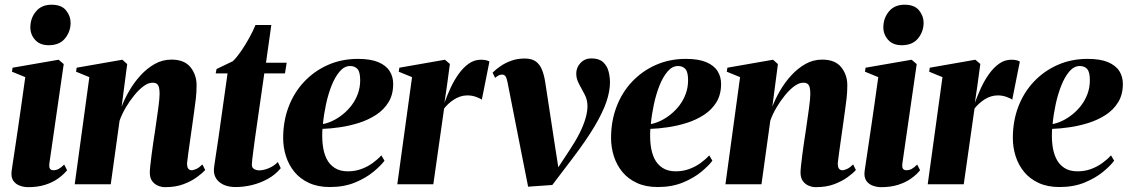

<svg xmlns="http://www.w3.org/2000/svg" viewBox="-20 -762 4664 794"><path d="M96.5 12Q79 12 61.8 5.8Q44.5 -0.5 34.8 -15Q25 -29.5 28 -54Q28.5 -59 32.2 -83.2Q36 -107.5 41.8 -146.5Q47.5 -185.5 54.8 -234Q62 -282.5 69.5 -336.2Q77 -390 84.5 -443L29.5 -465.5L32 -482L222.5 -515L243.5 -497L184.5 -88.5Q182 -70 186.8 -64Q191.5 -58 200.5 -58Q212 -58 222.2 -63.2Q232.5 -68.5 245.5 -81.5L257.5 -58Q242.5 -39.5 220 -23.5Q197.5 -7.5 166.8 2.2Q136 12 96.5 12ZM181.5 -575Q145 -575 125.2 -597.2Q105.5 -619.5 105.5 -648.5Q105.5 -687 128.8 -714.8Q152 -742.5 193 -742.5Q234.5 -742.5 253.2 -719Q272 -695.5 272 -668Q272 -631.5 249 -603.2Q226 -575 181.5 -575Z M483 -321Q495 -353 514.8 -387Q534.5 -421 561.2 -450.2Q588 -479.5 620 -497.5Q652 -515.5 689 -515.5Q742.5 -515.5 767.8 -484Q793 -452.5 793 -409.5Q793 -382.5 790 -355.2Q787 -328 782.8 -300.2Q778.5 -272.5 775 -244Q771.5 -218 767 -187.8Q762.5 -157.5 759 -130.8Q755.5 -104 753.5 -87.5Q753.5 -70 759 -64Q764.5 -58 772 -58Q780.5 -58 792.2 -63.5Q804 -69 817 -82L828.5 -59Q816 -45 793.5 -28.8Q771 -12.5 738.5 -0.2Q706 12 662 12Q648 12 633.5 6Q619 0 609.2 -13.2Q599.5 -26.5 599.5 -48.5Q599.5 -57.5 601.5 -77Q603.5 -96.5 606.8 -121.5Q610 -146.5 613.8 -172.2Q617.5 -198 621 -219.5Q624.5 -245 628 -268.5Q631.5 -292 634.2 -312.2Q637 -332.5 638.5 -348.2Q640 -364 640 -373Q640 -388.5 637.8 -399Q635.5 -409.5 629.2 -414.8Q623 -420 610.5 -420Q593.5 -420 574 -405.8Q554.5 -391.5 535.5 -368.2Q516.5 -345 500.2 -317.5Q484 -290 474.5 -263L438 0H289L349.5 -443L294.5 -465.5L297 -482L486 -515L506 -497Z M1034 -186.5Q1030.5 -161 1027.8 -139.5Q1025 -118 1023.2 -103Q1021.5 -88 1021.5 -80.5Q1021.5 -68 1031.2 -62.8Q1041 -57.5 1051.5 -57.5Q1070.5 -57.5 1092.2 -66.8Q1114 -76 1129 -92L1141 -66.5Q1119.5 -40 1088.5 -22.8Q1057.5 -5.5 1023 3Q988.5 11.5 955 11.5Q911 11.5 886.2 -9.8Q861.5 -31 865 -67Q865.5 -72 867 -82.2Q868.5 -92.5 870.8 -107.8Q873 -123 876.2 -144Q879.5 -165 883.5 -192.5L921 -458.5H872L875.5 -476.5L943 -509Q959.5 -525 977.5 -551.2Q995.5 -577.5 1011.2 -606.2Q1027 -635 1036.5 -658.5H1102L1080 -502.5H1165.5L1158.5 -458.5H1073Z M1570 -97.5Q1555.5 -77.5 1524.5 -51.8Q1493.5 -26 1448 -7.2Q1402.5 11.5 1344 11.5Q1294.5 11.5 1257.8 -5.5Q1221 -22.5 1197.5 -51.2Q1174 -80 1162.5 -116.2Q1151 -152.5 1151 -191.5Q1151 -261.5 1173.8 -321Q1196.5 -380.5 1238.5 -424.8Q1280.5 -469 1337 -493.8Q1393.5 -518.5 1460 -518.5Q1512.5 -518.5 1544.5 -505Q1576.5 -491.5 1591.2 -468.2Q1606 -445 1606 -415Q1606 -371 1586.8 -339.5Q1567.5 -308 1535.2 -287Q1503 -266 1464.2 -253.8Q1425.5 -241.5 1386 -235.8Q1346.5 -230 1313.5 -229Q1311 -194 1314.8 -162.2Q1318.5 -130.5 1330.2 -106.2Q1342 -82 1363.8 -67.8Q1385.5 -53.5 1418.5 -53.5Q1448.5 -53.5 1474.2 -63Q1500 -72.5 1520.8 -87.5Q1541.5 -102.5 1557 -119.5ZM1428 -489Q1404 -489 1384.8 -466.5Q1365.5 -444 1351.2 -408Q1337 -372 1328 -330Q1319 -288 1315.5 -249Q1335.5 -252.5 1357 -263Q1378.5 -273.5 1398.5 -289.8Q1418.5 -306 1434.5 -327.2Q1450.5 -348.5 1460 -374.5Q1469.5 -400.5 1469.5 -430.5Q1469.5 -464.5 1458.2 -476.8Q1447 -489 1428 -489Z M1623 0 1684 -443 1629 -465.5 1631.5 -482 1820 -515 1840.5 -497.5 1828.5 -408.5 1818 -337Q1829 -367.5 1843.5 -398.8Q1858 -430 1876.8 -456.2Q1895.5 -482.5 1918.5 -498.8Q1941.5 -515 1968.5 -515Q1983 -515 1991.8 -512.5Q2000.5 -510 2004 -507.5L1972.5 -349.5Q1969 -353.5 1951 -360.5Q1933 -367.5 1913 -367.5Q1897.5 -367.5 1883.2 -362.8Q1869 -358 1856.8 -350Q1844.5 -342 1834.2 -332.5Q1824 -323 1816.5 -313L1772 0Z M2078.5 -423.5Q2075 -440.5 2070 -447Q2065 -453.5 2056 -453.5Q2049 -453.5 2042.2 -450.2Q2035.5 -447 2027.5 -440L2017 -461.5Q2031.5 -476 2051 -489.2Q2070.5 -502.5 2095.2 -511.2Q2120 -520 2150 -520Q2178 -520 2194.8 -508.5Q2211.5 -497 2220.8 -475Q2230 -453 2235 -420.5L2274 -165.5L2290 -62.5L2259 -25L2336 -142Q2360 -178 2376.5 -210.8Q2393 -243.5 2401.2 -272Q2409.5 -300.5 2409.5 -323Q2409.5 -349 2397.8 -371.2Q2386 -393.5 2374.5 -414.8Q2363 -436 2363 -457.5Q2363 -483 2380.8 -501.8Q2398.5 -520.5 2425.5 -520.5Q2457 -520.5 2473.8 -505.2Q2490.5 -490 2496.5 -467.2Q2502.5 -444.5 2502.5 -421Q2502.5 -385 2487.8 -341.2Q2473 -297.5 2439 -240Q2405 -182.5 2346.5 -105.5L2264 3L2164 10L2134 -141.5Z M2926 -97.5Q2911.5 -77.5 2880.5 -51.8Q2849.5 -26 2804 -7.2Q2758.5 11.5 2700 11.5Q2650.5 11.5 2613.8 -5.5Q2577 -22.5 2553.5 -51.2Q2530 -80 2518.5 -116.2Q2507 -152.5 2507 -191.5Q2507 -261.5 2529.8 -321Q2552.5 -380.5 2594.5 -424.8Q2636.5 -469 2693 -493.8Q2749.5 -518.5 2816 -518.5Q2868.5 -518.5 2900.5 -505Q2932.5 -491.5 2947.2 -468.2Q2962 -445 2962 -415Q2962 -371 2942.8 -339.5Q2923.5 -308 2891.2 -287Q2859 -266 2820.2 -253.8Q2781.5 -241.5 2742 -235.8Q2702.5 -230 2669.5 -229Q2667 -194 2670.8 -162.2Q2674.5 -130.5 2686.2 -106.2Q2698 -82 2719.8 -67.8Q2741.5 -53.5 2774.5 -53.5Q2804.5 -53.5 2830.2 -63Q2856 -72.5 2876.8 -87.5Q2897.5 -102.5 2913 -119.5ZM2784 -489Q2760 -489 2740.8 -466.5Q2721.5 -444 2707.2 -408Q2693 -372 2684 -330Q2675 -288 2671.5 -249Q2691.5 -252.5 2713 -263Q2734.5 -273.5 2754.5 -289.8Q2774.5 -306 2790.5 -327.2Q2806.5 -348.5 2816 -374.5Q2825.5 -400.5 2825.5 -430.5Q2825.5 -464.5 2814.2 -476.8Q2803 -489 2784 -489Z M3174 -321Q3186 -353 3205.8 -387Q3225.5 -421 3252.2 -450.2Q3279 -479.5 3311 -497.5Q3343 -515.5 3380 -515.5Q3433.5 -515.5 3458.8 -484Q3484 -452.5 3484 -409.5Q3484 -382.5 3481 -355.2Q3478 -328 3473.8 -300.2Q3469.5 -272.5 3466 -244Q3462.5 -218 3458 -187.8Q3453.5 -157.5 3450 -130.8Q3446.5 -104 3444.5 -87.5Q3444.5 -70 3450 -64Q3455.5 -58 3463 -58Q3471.5 -58 3483.2 -63.5Q3495 -69 3508 -82L3519.5 -59Q3507 -45 3484.5 -28.8Q3462 -12.5 3429.5 -0.2Q3397 12 3353 12Q3339 12 3324.5 6Q3310 0 3300.2 -13.2Q3290.5 -26.5 3290.5 -48.5Q3290.5 -57.5 3292.5 -77Q3294.5 -96.5 3297.8 -121.5Q3301 -146.5 3304.8 -172.2Q3308.5 -198 3312 -219.5Q3315.5 -245 3319 -268.5Q3322.5 -292 3325.2 -312.2Q3328 -332.5 3329.5 -348.2Q3331 -364 3331 -373Q3331 -388.5 3328.8 -399Q3326.5 -409.5 3320.2 -414.8Q3314 -420 3301.5 -420Q3284.5 -420 3265 -405.8Q3245.5 -391.5 3226.5 -368.2Q3207.5 -345 3191.2 -317.5Q3175 -290 3165.5 -263L3129 0H2980L3040.5 -443L2985.5 -465.5L2988 -482L3177 -515L3197 -497Z M3624 12Q3606.5 12 3589.2 5.8Q3572 -0.5 3562.2 -15Q3552.5 -29.5 3555.5 -54Q3556 -59 3559.8 -83.2Q3563.5 -107.5 3569.2 -146.5Q3575 -185.5 3582.2 -234Q3589.5 -282.5 3597 -336.2Q3604.5 -390 3612 -443L3557 -465.5L3559.5 -482L3750 -515L3771 -497L3712 -88.5Q3709.5 -70 3714.2 -64Q3719 -58 3728 -58Q3739.5 -58 3749.8 -63.2Q3760 -68.5 3773 -81.5L3785 -58Q3770 -39.5 3747.5 -23.5Q3725 -7.5 3694.2 2.2Q3663.5 12 3624 12ZM3709 -575Q3672.5 -575 3652.8 -597.2Q3633 -619.5 3633 -648.5Q3633 -687 3656.2 -714.8Q3679.5 -742.5 3720.5 -742.5Q3762 -742.5 3780.8 -719Q3799.5 -695.5 3799.5 -668Q3799.5 -631.5 3776.5 -603.2Q3753.5 -575 3709 -575Z M3816.5 0 3877.5 -443 3822.5 -465.5 3825 -482 4013.5 -515 4034 -497.5 4022 -408.5 4011.5 -337Q4022.5 -367.5 4037 -398.8Q4051.5 -430 4070.2 -456.2Q4089 -482.5 4112 -498.8Q4135 -515 4162 -515Q4176.5 -515 4185.2 -512.5Q4194 -510 4197.5 -507.5L4166 -349.5Q4162.5 -353.5 4144.5 -360.5Q4126.5 -367.5 4106.5 -367.5Q4091 -367.5 4076.8 -362.8Q4062.5 -358 4050.2 -350Q4038 -342 4027.8 -332.5Q4017.5 -323 4010 -313L3965.5 0Z M4587.5 -97.5Q4573 -77.5 4542 -51.8Q4511 -26 4465.5 -7.2Q4420 11.5 4361.5 11.5Q4312 11.5 4275.2 -5.5Q4238.5 -22.5 4215 -51.2Q4191.5 -80 4180 -116.2Q4168.5 -152.5 4168.5 -191.5Q4168.5 -261.5 4191.2 -321Q4214 -380.5 4256 -424.8Q4298 -469 4354.5 -493.8Q4411 -518.5 4477.5 -518.5Q4530 -518.5 4562 -505Q4594 -491.5 4608.8 -468.2Q4623.5 -445 4623.5 -415Q4623.5 -371 4604.2 -339.5Q4585 -308 4552.8 -287Q4520.5 -266 4481.8 -253.8Q4443 -241.5 4403.5 -235.8Q4364 -230 4331 -229Q4328.5 -194 4332.2 -162.2Q4336 -130.5 4347.8 -106.2Q4359.5 -82 4381.2 -67.8Q4403 -53.5 4436 -53.5Q4466 -53.5 4491.8 -63Q4517.5 -72.5 4538.2 -87.5Q4559 -102.5 4574.5 -119.5ZM4445.5 -489Q4421.5 -489 4402.2 -466.5Q4383 -444 4368.8 -408Q4354.5 -372 4345.5 -330Q4336.5 -288 4333 -249Q4353 -252.5 4374.5 -263Q4396 -273.5 4416 -289.8Q4436 -306 4452 -327.2Q4468 -348.5 4477.5 -374.5Q4487 -400.5 4487 -430.5Q4487 -464.5 4475.8 -476.8Q4464.5 -489 4445.5 -489Z"/></svg>

Font: Merriweather 144pt ExtraBold
Style: Italic
Weight: 800
Italic angle: -7.8°
Version: Version 2.101